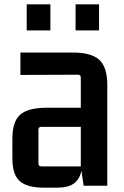

<svg xmlns="http://www.w3.org/2000/svg" viewBox="-20 -855 571 884"><path d="M181 9Q106 9 71.5 -20.5Q37 -50 37 -126V-216Q37 -296 73.5 -327.5Q110 -359 195 -359H352V-498Q352 -511 339 -511L74 -510V-613H312Q398 -614 436 -580.5Q474 -547 474 -464V0H365L355 -69Q347 -30 320.5 -10.5Q294 9 245 9ZM352 -89V-271H170Q157 -271 157 -258V-103Q157 -89 170 -89ZM103 -715V-835H212V-715ZM328 -715V-835H436V-715Z"/></svg>

Font: Kdam Thmor Pro
Style: Regular
Weight: 400
Designer: Sovichet Tep, Longdey Hak
Foundry: Anagata Design
Version: Version 1.003; ttfautohint (v1.8.4.7-5d5b)